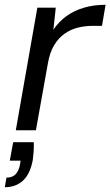

<svg xmlns="http://www.w3.org/2000/svg" viewBox="-41 -544 461 802"><path d="M25 0 115 -512H192L182 -420Q205 -454 237 -477Q269 -500 310 -512Q351 -524 400 -524L385 -436H346Q314 -436 284 -428.5Q254 -421 228.5 -403Q203 -385 185 -355Q167 -325 159 -279L109 0ZM-21 238 -14 198Q11 198 24.5 183.5Q38 169 43 141L45 127H0L14 50H100Q101 70 99.5 89Q98 108 96 124Q85 183 55 210.5Q25 238 -21 238Z"/></svg>

Font: DM Sans 12pt
Style: Italic
Weight: 400
Italic angle: -10°
Version: Version 4.004;gftools[0.9.30]